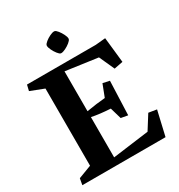

<svg xmlns="http://www.w3.org/2000/svg" viewBox="-201 -999 1051 1130"><g transform="rotate(-30 325.0 -433.5)"><path d="M516.6 -80.6 576.2 -175.3 630.9 -166.5 592.3 0H26.9L34.7 -43L123.5 -76.7V-601.1L31.7 -636.7L41 -675.8H508.3L575.7 -682.1L594.2 -510.7L534.7 -499L487.8 -602.5L271 -632.8V-361.8Q337.9 -373.5 397.9 -378.4L429.7 -460.9L475.1 -451.2L466.3 -221.2L419.9 -229.5L397.5 -306.6Q322.3 -311 271 -321.8V-48.3ZM256.3 -814Q256.3 -816.9 256.8 -818.4Q258.8 -826.7 273.2 -838.4Q287.6 -850.1 305.4 -858.6Q323.2 -867.2 334.5 -867.2Q337.9 -867.2 339.4 -866.7Q347.2 -864.7 358.9 -850.1Q370.6 -835.4 379.4 -817.6Q388.2 -799.8 388.2 -789.1Q388.2 -786.1 387.7 -784.7Q385.7 -776.4 371.1 -764.4Q356.4 -752.4 338.4 -743.7Q320.3 -734.9 309.1 -734.9Q306.2 -734.9 304.7 -735.4Q296.9 -737.3 285.2 -752.2Q273.4 -767.1 264.9 -785.2Q256.3 -803.2 256.3 -814Z"/></g></svg>

Font: Vesper Libre
Style: Bold
Weight: 700
Designer: Robert Keller & Kimya Gandhi
Foundry: Mota Italic
Version: Version 1.058